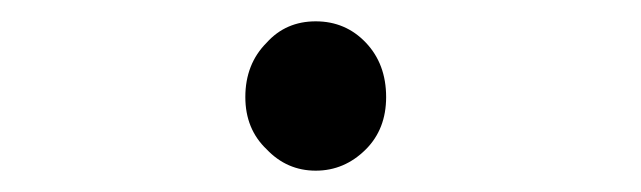

<svg xmlns="http://www.w3.org/2000/svg" viewBox="-20 -454 601 180"><path d="M230 -314Q210 -333 210 -363Q210 -394 230 -414Q248 -434 276 -434Q304 -434 323 -414Q342 -394 342 -363Q342 -333 323 -314Q303 -294 276 -294Q249 -294 230 -314Z"/></svg>

Font: `nÑOSR
Style: Regular
Weight: 400
Designer: Ryoko NISHIZUKA ¬âXZm¬º[P (kana & ideographs); Paul D. Hunt (Latin, Greek & Cyrillic); Wenlong ZHANG _ e¬á¬ü¬ô (bopomof
Foundry: Adobe Systems Incorporated
Version: Version 1.00 June 24, 2014, initial release